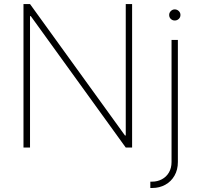

<svg xmlns="http://www.w3.org/2000/svg" viewBox="-20 -727 979 946"><path d="M630.9 0H599.6L131.8 -647.5H127.9V0H95.7V-707H127.9L595.7 -59.6H599.6V-707H630.9ZM856.4 -530.3V71.3Q856.4 109.4 839.8 138.4Q823.2 167.5 794.4 183.3Q765.6 199.2 730.5 199.2H720.7V168H729.5Q755.9 168 777.8 156.2Q799.8 144.5 812.5 122.6Q825.2 100.6 825.2 71.3V-530.3ZM813.5 -653.3Q813.5 -664.6 821.8 -672.6Q830.1 -680.7 840.8 -680.7Q852.5 -680.7 860.8 -672.6Q869.1 -664.6 869.1 -653.3Q869.1 -641.6 860.8 -633.8Q852.5 -626 840.8 -626Q829.6 -626 821.5 -633.8Q813.5 -641.6 813.5 -653.3Z"/></svg>

Font: Pretendard Thin
Style: Regular
Weight: 100
Designer: Base glyphs from Inter by Rasmus Andersson; Hangeul glyphs from Noto Sans CJK(Source Han Sans) by Jang Soo-young and Kan
Foundry: Kil Hyung-jin
Version: Version 1.309